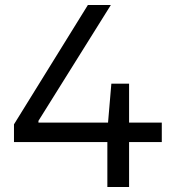

<svg xmlns="http://www.w3.org/2000/svg" viewBox="-20 -749 704 769"><path d="M36 -180V-251L332 -729H424L134 -265V-258H628V-180ZM410 0V-226L426 -414H497V0Z"/></svg>

Font: Hubot Sans
Style: Regular
Weight: 400
Designer: Deni Anggara
Foundry: GitHub, Inc., Subsidiary of Microsoft Corporation
Version: Version 2.000